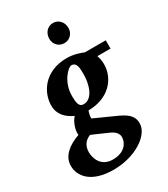

<svg xmlns="http://www.w3.org/2000/svg" viewBox="-259 -830 1021 1164"><g transform="rotate(-30 251.0 -248.5)"><path d="M533 -417V-475H387C368 -483 324 -500 274 -500C119 -500 49 -390 49 -297C49 -234 88 -197 141 -172C115 -145 98 -92 103 -61C28 -35 -31 11 -31 79C-31 151 26 229 184 229C335 229 460 147 460 63C460 5 418 -20 354 -48L221 -108C219 -119 223 -140 230 -159C375 -160 452 -256 452 -355C452 -379 447 -402 441 -417ZM314 -360C314 -299 290 -206 224 -206C191 -206 187 -239 187 -285C187 -383 254 -448 276 -448C314 -448 314 -407 314 -360ZM325 83C325 114 301 173 210 173C128 173 105 105 105 62C105 25 120 -9 164 -26L276 23C313 40 325 60 325 83ZM375 -653C375 -694 347 -726 308 -726C268 -726 241 -693 241 -653C241 -614 270 -585 309 -585C347 -585 375 -616 375 -653Z"/></g></svg>

Font: Veleka
Style: Bold Italic
Weight: 700
Italic angle: -12°
Designer: Stefan Peev, Context Ltd, 2016; SIL International, 1997-2014.
Foundry: Stefan Peev, Context Ltd, 2016
Version: Version 5.000